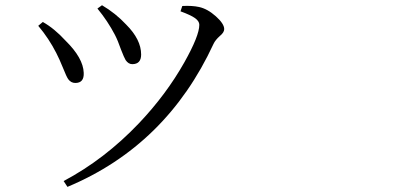

<svg xmlns="http://www.w3.org/2000/svg" viewBox="-20 -690 1540 738"><path d="M239.3 28.3 224.6 5.9Q382.8 -78.1 514.6 -216.8Q619.1 -327.1 688.5 -450.2Q746.1 -552.7 746.1 -594.7Q746.1 -608.4 730 -620.1Q713.9 -631.8 673.8 -646.5L680.7 -667Q718.8 -668.9 745.1 -663.1Q777.3 -656.2 809.6 -627.4Q841.8 -598.6 841.8 -578.1Q841.8 -565.4 825.2 -551.8Q807.6 -536.1 800.8 -521.5Q620.1 -130.9 239.3 28.3ZM269.5 -371.1Q252.9 -371.1 242.2 -385.7Q235.4 -395.5 222.7 -427.7Q208 -463.9 196.3 -486.3Q168 -542 127 -590.8L144.5 -605.5Q188.5 -581.1 232.4 -533.2Q299.8 -466.8 301.8 -410.2Q303.7 -371.1 269.5 -371.1ZM488.3 -443.4Q473.6 -443.4 462.9 -459Q457 -468.8 445.3 -499Q432.6 -535.2 421.9 -555.7Q394.5 -608.4 354.5 -657.2L372.1 -669.9Q424.8 -638.7 464.8 -595.7Q522.5 -538.1 522.5 -480.5Q522.5 -443.4 488.3 -443.4Z"/></svg>

Font: Bpmf Zihi Box R
Style: R
Weight: 400
Foundry: But Ko
Version: Version 1.320